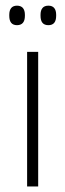

<svg xmlns="http://www.w3.org/2000/svg" viewBox="-20 -674 236 694"><path d="M78 0V-486.5H118V0ZM41.5 -583Q27.5 -583 20.5 -591.5Q13.5 -600 13.5 -617V-620.5Q13.5 -636.5 20.5 -645Q27.5 -653.5 41.5 -653.5Q55.5 -653.5 62.8 -645Q70 -636.5 70 -620.5V-617Q70 -600 62.8 -591.5Q55.5 -583 41.5 -583ZM155 -583Q140.5 -583 133.5 -591.5Q126.5 -600 126.5 -617V-620.5Q126.5 -636.5 133.5 -645Q140.5 -653.5 155 -653.5Q169 -653.5 176 -645Q183 -636.5 183 -620.5V-617Q183 -600 176 -591.5Q169 -583 155 -583Z"/></svg>

Font: Anek Gurmukhi ExtraLight
Style: Regular
Weight: 250
Designer: Sarang Kulkarni (Gurmukhi), Yesha Goshar (Latin)
Foundry: Ek Type
Version: Version 1.003